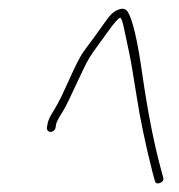

<svg xmlns="http://www.w3.org/2000/svg" viewBox="-20 -617 415 444"><path d="M96.9 -312C99.6 -312 102.1 -313 104.4 -315C106.7 -317 108.1 -319.3 108.5 -322L109.8 -330C110.4 -334.1 115.6 -343.9 125.4 -359.5C129 -365.2 133.5 -373.8 139.1 -385.5C144.6 -397.2 150.3 -409.3 156.3 -422C162.3 -434.7 168.8 -448.3 175.7 -462.8C182.7 -477.4 191.5 -491.8 202.1 -506C207.6 -513.3 217.1 -526.4 230.5 -545.2C243.9 -563.9 253 -574.2 257.7 -576C260.5 -576 263.7 -566.8 267.4 -548.5C270 -535.5 273.5 -518.8 278 -498.5C282.4 -478.2 288.4 -443.2 296.1 -393.5C303.7 -343.8 315.8 -285.9 332.3 -220L338 -199C339.7 -193 343.8 -191.3 350.2 -194C356.7 -196.7 359 -201 357.3 -207L351.6 -228C335.4 -288 321.1 -361.4 308.7 -448.1C298 -522.8 287.2 -569.6 276.2 -588.5C271.8 -596.2 265 -598.5 255.8 -595.5C246.7 -592.5 239 -587 232.7 -579C226.4 -571 219.8 -561.9 212.7 -551.7C205.6 -541.5 196.9 -529.6 186.7 -516C181.2 -508.7 176.3 -502 172.1 -496C165.2 -486.4 153.8 -463.8 137.8 -428C132.1 -415.3 126.5 -403.3 121.1 -392C115.6 -380.7 109.3 -369.3 102.2 -358C95.1 -346.7 90.9 -337.3 89.8 -330L88.5 -322C88.1 -319.3 88.7 -317 90.4 -315C92.1 -313 94.2 -312 96.9 -312Z"/></svg>

Font: Proton
Style: RgCndIt
Weight: 500
Version: Version 1.017